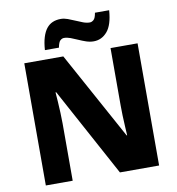

<svg xmlns="http://www.w3.org/2000/svg" viewBox="-98 -1017 1017 1105"><g transform="rotate(-10 411.0 -465.0)"><path d="M742 0H513L232 -518H228Q230 -495 232 -462.5Q234 -430 235.5 -396.5Q237 -363 237 -335V0H80V-714H308L588 -203H591Q590 -224 588 -255.5Q586 -287 585 -320Q584 -353 584 -378V-714H742ZM210 -768Q213 -812 222.5 -842.5Q232 -873 247 -892Q262 -911 283 -920Q304 -929 331 -929Q350 -929 370.5 -921.5Q391 -914 412.5 -904.5Q434 -895 454 -887.5Q474 -880 493 -880Q504 -880 515 -889.5Q526 -899 531 -930H614Q608 -845 575.5 -807Q543 -769 496 -769Q474 -769 452 -776.5Q430 -784 409 -793.5Q388 -803 368 -810.5Q348 -818 330 -818Q319 -818 308.5 -809Q298 -800 292 -768Z"/></g></svg>

Font: Noto Sans Oriya ExtraBold
Style: Regular
Weight: 800
Version: Version 2.003